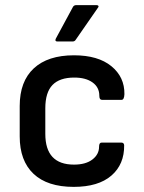

<svg xmlns="http://www.w3.org/2000/svg" viewBox="-20 -718 561 750"><path d="M268 12Q165 12 111 -39Q57 -90 57 -185V-304Q57 -400 112 -451Q167 -502 269 -502Q363 -502 415 -459.5Q467 -417 466 -350Q465 -328 455 -328H378Q368 -328 368 -344Q368 -377 341.5 -396Q315 -415 270 -415Q213 -415 185 -386Q157 -357 157 -295V-195Q157 -75 269 -75Q315 -75 341 -95Q367 -115 367 -145Q367 -161 377 -161H454Q464 -161 465 -151Q466 -76 415 -32Q364 12 268 12ZM204 -556Q193 -556 198 -567L265 -691Q269 -698 278 -698H357Q363 -698 364.5 -694.5Q366 -691 362 -687L276 -563Q272 -556 264 -556Z"/></svg>

Font: Sofia Sans SemiBold
Style: Regular
Weight: 600
Designer: Botio Nikoltchev, Ani Petrova
Foundry: lettersoup
Version: Version 4.101; ttfautohint (v1.8.4.7-5d5b)